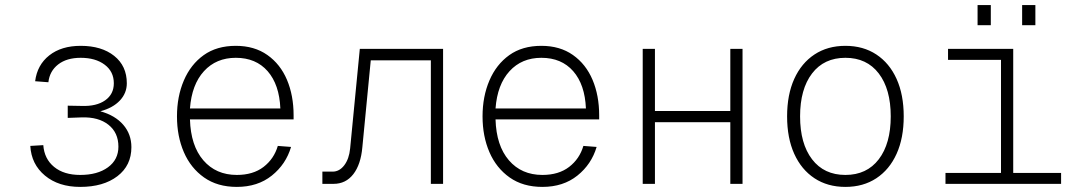

<svg xmlns="http://www.w3.org/2000/svg" viewBox="-20 -722 4240 754"><path d="M295 12Q210 12 156.5 -32.5Q103 -77 99 -149L150 -152Q154 -98 192.5 -66.5Q231 -35 295 -35Q363 -35 404 -65Q445 -95 445 -146Q445 -201 406 -232Q367 -263 301 -261L246 -259V-307L301 -306Q359 -304 393 -328Q427 -352 427 -395Q427 -441 391 -468Q355 -495 297 -495Q242 -495 208.5 -469Q175 -443 170 -399L118 -403Q126 -467 173.5 -504.5Q221 -542 297 -542Q379 -542 428.5 -502.5Q478 -463 478 -395Q478 -356 450.5 -327Q423 -298 374 -285Q432 -269 464 -232Q496 -195 496 -144Q496 -72 441 -30Q386 12 295 12Z M910 12Q834 12 781.5 -25Q729 -62 702 -124.5Q675 -187 675 -265Q675 -343 702 -406Q729 -469 780 -505.5Q831 -542 906 -542Q979 -542 1030 -506Q1081 -470 1107 -408.5Q1133 -347 1133 -269V-253H726Q729 -150 778.5 -92.5Q828 -35 910 -35Q974 -35 1015 -66.5Q1056 -98 1071 -149L1123 -145Q1103 -77 1047.5 -32.5Q992 12 910 12ZM726 -296H1081Q1077 -390 1031 -442.5Q985 -495 906 -495Q829 -495 781 -442.5Q733 -390 726 -296Z M1246 0V-48H1286Q1313 -48 1332 -73Q1351 -98 1355 -139L1393 -530H1720V0H1672V-485H1436L1403 -144Q1397 -76 1367.5 -38Q1338 0 1290 0Z M2110 12Q2034 12 1981.5 -25Q1929 -62 1902 -124.5Q1875 -187 1875 -265Q1875 -343 1902 -406Q1929 -469 1980 -505.5Q2031 -542 2106 -542Q2179 -542 2230 -506Q2281 -470 2307 -408.5Q2333 -347 2333 -269V-253H1926Q1929 -150 1978.5 -92.5Q2028 -35 2110 -35Q2174 -35 2215 -66.5Q2256 -98 2271 -149L2323 -145Q2303 -77 2247.5 -32.5Q2192 12 2110 12ZM1926 -296H2281Q2277 -390 2231 -442.5Q2185 -495 2106 -495Q2029 -495 1981 -442.5Q1933 -390 1926 -296Z M2504 0V-530H2552V-286H2848V-530H2896V0H2848V-242H2552V0Z M3300 12Q3230 12 3178.5 -22Q3127 -56 3099 -118Q3071 -180 3071 -265Q3071 -350 3099 -412Q3127 -474 3178.5 -508Q3230 -542 3300 -542Q3370 -542 3421.5 -508Q3473 -474 3501 -412Q3529 -350 3529 -265Q3529 -180 3501 -118Q3473 -56 3421.5 -22Q3370 12 3300 12ZM3300 -35Q3384 -35 3431 -96.5Q3478 -158 3478 -265Q3478 -372 3431 -433.5Q3384 -495 3300 -495Q3216 -495 3169 -433.5Q3122 -372 3122 -265Q3122 -158 3169 -96.5Q3216 -35 3300 -35Z M3693 0V-43H3911V-487H3703V-530H3959V-43H4147V0ZM3819 -623V-702H3871V-623ZM3994 -623V-702H4046V-623Z"/></svg>

Font: Geist Mono UltraLight
Style: Regular
Weight: 200
Monospace: yes
Designer: Basement.studio, Andrés Briganti, Mateo Zaragoza
Foundry: Basement.studio, Vercel, Andrés Briganti, Guido Ferreyra, Mateo Zaragoza
Version: Version 1.400; ttfautohint (v1.8.4.7-5d5b)